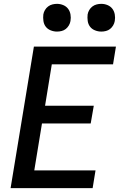

<svg xmlns="http://www.w3.org/2000/svg" viewBox="-20 -977 640 997"><path d="M35 0 156 -735H582L567 -643H249L214 -428H467L451 -336H198L158 -92H476L461 0ZM506 -813Q489 -813 473 -819.5Q457 -826 447.5 -838.5Q438 -851 435.5 -868Q433 -885 435 -902Q437 -914 443.5 -925Q450 -936 460 -943.5Q470 -951 482 -954Q494 -957 506 -957Q523 -957 538.5 -950.5Q554 -944 563.5 -931.5Q573 -919 576 -902Q579 -885 576 -868Q574 -856 567.5 -845Q561 -834 551.5 -826.5Q542 -819 530 -816Q518 -813 506 -813ZM276 -813Q259 -813 243 -819.5Q227 -826 217.5 -838.5Q208 -851 205.5 -868Q203 -885 205 -902Q207 -914 213.5 -925Q220 -936 230 -943.5Q240 -951 252 -954Q264 -957 276 -957Q293 -957 308.5 -950.5Q324 -944 333.5 -931.5Q343 -919 346 -902Q349 -885 346 -868Q344 -856 337.5 -845Q331 -834 321.5 -826.5Q312 -819 300 -816Q288 -813 276 -813Z"/></svg>

Font: Iosevka SmBd Ex Obl
Style: Regular
Weight: 600
Width: 7
Italic angle: -9°
Monospace: yes
Designer: Belleve Invis
Foundry: Belleve Invis
Version: Version 32.5.0; ttfautohint (v1.8.4)